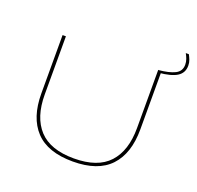

<svg xmlns="http://www.w3.org/2000/svg" viewBox="-136 -926 1107 1081"><g transform="rotate(20 417.5 -385.0)"><path d="M407.5 10.5Q257 10.5 184 -67.2Q111 -145 111 -289.5V-639H131V-290.5Q131 -154.5 198.5 -81.2Q266 -8 407.5 -8Q549.5 -8 616.8 -81.2Q684 -154.5 684 -290.5V-639H704V-289.5Q704 -145 630.8 -67.2Q557.5 10.5 407.5 10.5ZM690 -624.5 684.5 -638.5Q747 -644 782 -661.2Q817 -678.5 817 -718Q817 -735.5 811.2 -751.2Q805.5 -767 797.5 -781H816Q823.5 -767 829.2 -752.2Q835 -737.5 835 -718.5Q835 -675.5 800 -653.2Q765 -631 690 -624.5Z"/></g></svg>

Font: Anek Latin Expanded Thin
Style: Regular
Weight: 250
Width: 7
Designer: Yesha Goshar
Foundry: Ek Type
Version: Version 1.003